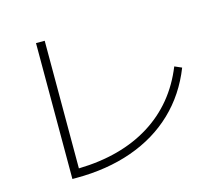

<svg xmlns="http://www.w3.org/2000/svg" viewBox="-103 -862 1144 997"><g transform="rotate(-15 469.0 -364.0)"><path d="M168 -728.5H214.8V-42.5Q442.4 -47.9 599.6 -145.8Q756.8 -243.7 830.1 -425.8L868.2 -409.2Q816.4 -277.3 720.2 -185.3Q624 -93.3 489.3 -45.7Q354.5 2 188.5 2H168Z"/></g></svg>

Font: Pretendard JP ExtraLight
Style: Regular
Weight: 200
Designer: Base glyphs from Inter by Rasmus Andersson; Hangeul glyphs from Noto Sans CJK(Source Han Sans) by Jang Soo-young and Kan
Foundry: Kil Hyung-jin
Version: Version 1.309